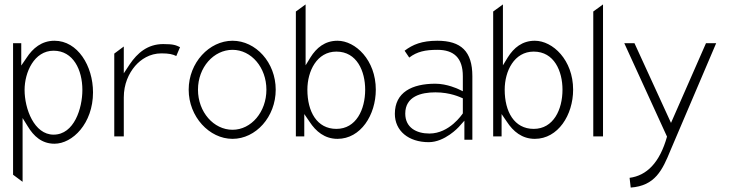

<svg xmlns="http://www.w3.org/2000/svg" viewBox="-20 -646 3306 867"><path d="M39 143 82 175V-113L105 -76C132 -31 169 3 226 3C307 3 400 -88 400 -229C400 -348 331 -462 226 -462C168 -462 128 -428 100 -385L76 -350V-451H39ZM91 -240C91 -319 134 -417 222 -417C311 -417 352 -330 352 -240C352 -157 315 -38 222 -38C134 -38 91 -155 91 -240Z M496 -30H539V-206C539 -266 561 -314 590 -348C616 -378 656 -405 709 -405C743 -405 760 -401 776 -393L793 -433C774 -442 764 -447 717 -447C646 -447 600 -406 566 -356L539 -315V-436L496 -404Z M832 -241C832 -119 925 -19 1030 -19C1135 -19 1225 -118 1225 -241C1225 -364 1135 -462 1030 -462C925 -462 832 -363 832 -241ZM874 -241C874 -342 945 -421 1030 -421C1115 -421 1183 -341 1183 -241C1183 -141 1115 -60 1030 -60C945 -60 874 -140 874 -241Z M1316 -30H1354V-131L1378 -96C1406 -53 1446 -19 1504 -19C1609 -19 1677 -127 1677 -241C1677 -375 1585 -462 1504 -462C1447 -462 1409 -430 1382 -387L1360 -351V-626L1316 -594ZM1368 -241C1368 -325 1411 -413 1499 -413C1592 -413 1629 -324 1629 -241C1629 -151 1588 -64 1499 -64C1411 -64 1368 -142 1368 -241Z M1763 -132C1763 -55 1825 -4 1916 -4C1989 -4 2051 -72 2051 -72L2077 -101V-15H2113V-302C2113 -414 2062 -462 1955 -462C1885 -462 1844 -445 1807 -417L1828 -386C1863 -413 1901 -421 1955 -421C2029 -421 2070 -385 2070 -302V-234L2049 -244C2049 -244 1999 -268 1946 -268C1840 -268 1763 -229 1763 -132ZM1810 -133C1810 -211 1882 -229 1946 -229C2014 -229 2058 -207 2070 -202V-134C2067 -130 2010 -43 1919 -43C1860 -43 1810 -70 1810 -133Z M2207 -30H2245V-131L2269 -96C2297 -53 2337 -19 2395 -19C2500 -19 2568 -127 2568 -241C2568 -375 2476 -462 2395 -462C2338 -462 2300 -430 2273 -387L2251 -351V-626L2207 -594ZM2259 -241C2259 -325 2302 -413 2390 -413C2483 -413 2520 -324 2520 -241C2520 -151 2479 -64 2390 -64C2302 -64 2259 -142 2259 -241Z M2659 -30H2703V-626L2659 -594Z M2799 -451 2992 -29C2959 89 2900 147 2823 157L2828 201C2938 193 2971 123 3008 32L3214 -451H3168L3010 -91L2845 -451Z"/></svg>

Font: Charger Sport
Style: HLNrw
Weight: 100
Designer: Jasper
Foundry: Cannot Into Space Fonts
Version: Version 1.1